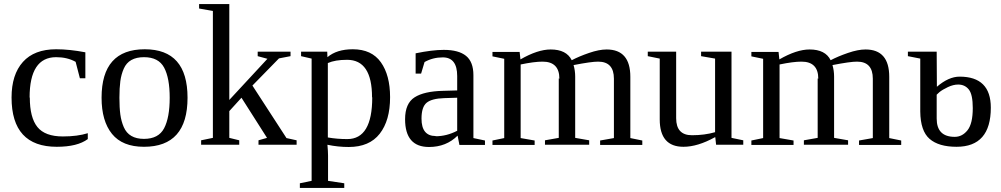

<svg xmlns="http://www.w3.org/2000/svg" viewBox="-20 -714 4936 947"><path d="M126 -233H127Q127 -134 164.5 -87.5Q202 -41 290 -41Q362 -41 413 -57V-28Q362 10 260 10Q37 10 37 -233Q37 -346 93 -408.5Q149 -471 257 -471Q323 -471 401 -456V-328H374L353 -409Q312 -432 257 -432Q126 -432 126 -233Z M694 -471Q905 -471 905 -232Q905 10 690 10Q584 10 532.5 -53.5Q481 -117 481 -232Q481 -471 694 -471ZM817 -232Q817 -329 789.5 -380.5Q762 -432 690 -432Q653 -432 628 -418Q603 -404 590.5 -375.5Q578 -347 573.5 -313.5Q569 -280 569 -232Q569 -183 573.5 -149.5Q578 -116 590.5 -87Q603 -58 628 -43.5Q653 -29 690 -29Q762 -29 789.5 -81.5Q817 -134 817 -232Z M1111 -221 1299 -424 1251 -437V-459H1413V-437L1356 -426L1225 -292L1393 -33L1443 -22V0H1255V-22L1297 -34L1171 -232L1111 -166V-34L1160 -22V0H972V-22L1030 -34V-660L962 -672V-694H1111Z M1904 -235V-234Q1904 -120 1853 -54.5Q1802 11 1700 11Q1647 11 1595 0Q1598 34 1598 54V178L1678 190V213H1459V190L1517 178V-425L1465 -437V-459H1594L1595 -432Q1641 -471 1720 -471Q1813 -471 1858.5 -407Q1904 -343 1904 -235ZM1816 -234H1815Q1815 -419 1692 -419Q1633 -419 1597 -403V-36Q1643 -28 1693 -28Q1816 -28 1816 -234Z M2235 -340V-339Q2235 -431 2164 -431Q2115 -431 2074 -408L2057 -351H2030V-451Q2112 -468 2169 -468Q2242 -468 2278.5 -438.5Q2315 -409 2315 -343V-33L2372 -21V1H2246L2237 -45Q2181 11 2096 11Q1978 11 1978 -126Q1978 -204 2025 -234Q2072 -264 2166 -266L2235 -268ZM2129 -43V-42Q2183 -42 2235 -69V-232L2171 -230Q2109 -228 2084 -207Q2059 -186 2059 -129Q2059 -43 2129 -43Z M2736 -327 2739 -326Q2739 -410 2656 -410Q2615 -410 2548 -396V-33L2617 -21V1H2409V-21L2467 -33V-424L2409 -436V-458H2543L2547 -421Q2632 -470 2696 -470Q2774 -470 2800 -417Q2836 -436 2885.5 -453Q2935 -470 2972 -470Q3089 -470 3089 -335V-33L3148 -21V1H2940V-21L3008 -33V-326Q3008 -410 2930 -410Q2896 -410 2809 -393Q2817 -366 2817 -336V-34L2886 -22V0H2668V-22L2736 -34Z M3508 -37H3506Q3421 10 3351 10Q3234 10 3234 -125V-425L3175 -437V-459H3315V-131Q3315 -47 3393 -47Q3455 -47 3507 -62V-425L3438 -437V-459H3588V-34L3646 -22V0H3512Z M4013 -327 4016 -326Q4016 -410 3933 -410Q3892 -410 3825 -396V-33L3894 -21V1H3686V-21L3744 -33V-424L3686 -436V-458H3820L3824 -421Q3909 -470 3973 -470Q4051 -470 4077 -417Q4113 -436 4162.5 -453Q4212 -470 4249 -470Q4366 -470 4366 -335V-33L4425 -21V1H4217V-21L4285 -33V-326Q4285 -410 4207 -410Q4173 -410 4086 -393Q4094 -366 4094 -336V-34L4163 -22V0H3945V-22L4013 -34Z M4778 -181Q4778 -248 4758.5 -272.5Q4739 -297 4706 -297Q4682 -297 4655.5 -284.5Q4629 -272 4614 -260L4600 -247V-129Q4600 -39 4689 -39Q4726 -39 4752 -71.5Q4778 -104 4778 -181ZM4600 -459 4601 -286Q4659 -336 4713 -336Q4867 -336 4867 -183Q4867 10 4698 10Q4610 10 4565 -29Q4520 -68 4519 -164V-425L4458 -437V-459Z"/></svg>

Font: Libra Serif Modern
Style: Regular
Weight: 400
Designer: Stefan Peev, Context Ltd
Foundry: Stefan Peev, Context Ltd
Version: Version 1.000